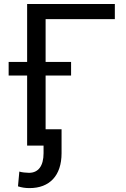

<svg xmlns="http://www.w3.org/2000/svg" viewBox="-20 -731 632 964"><path d="M556.6 -710.9H116.2V-419.9H23.4V-351.6H116.2V0H198.7V38.1C198.7 103 171.9 136.7 125.5 136.7C112.3 136.7 87.9 134.3 77.1 130.4L70.3 204.6C90.3 210.9 107.4 213.4 128.4 213.4C228.5 213.4 289.1 151.4 289.1 38.1V-82H209V-351.6H336.9V-419.9H209V-634.8H556.6Z"/></svg>

Font: Bert Sans
Style: Regular
Weight: 400
Designer: Christian Robertson (Google), Cristiano Sobral
Foundry: Google, Cristiano Sobral
Version: Version 3.101